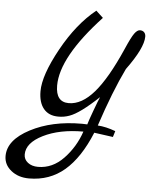

<svg xmlns="http://www.w3.org/2000/svg" viewBox="-122 -699 885 1074"><g transform="rotate(5 320.0 -162.0)"><path d="M-60.1 208Q-60.1 118.2 61 54.7Q182.1 -8.8 350.1 -8.8L379.9 -7.8Q385.7 -28.8 407.5 -87.9Q429.2 -147 438 -166Q334 -67.9 276.9 -47.9Q246.1 -36.6 213.9 -37.1Q160.6 -37.1 131.8 -72Q103 -106.9 103 -169.9Q103 -259.8 186 -410.4Q269 -561 375 -646L415 -608.9Q192.9 -370.1 192.9 -210Q192.9 -117.2 265.9 -117.2Q338.9 -117.2 408 -197Q477.1 -276.9 550.8 -444.8Q580.6 -513.7 596.7 -535.9Q612.8 -558.1 627.9 -558.1Q643.1 -558.1 651.6 -549.1Q660.2 -540 660.2 -524.9Q660.2 -460.9 567.9 -335Q503.9 -203.1 439 -6.8Q485.8 -3.9 539.1 16.1L528.8 49.8L422.9 35.2Q363.8 179.2 280.3 250.5Q196.8 321.8 81.1 321.8Q21 321.8 -19.5 289.3Q-60.1 256.8 -60.1 208ZM45.9 189.9Q45.9 217.8 68.4 235.4Q90.8 252.9 126 252.9Q207 252.9 269.5 187.5Q332 122.1 361.8 34.2Q228 34.2 137 79.6Q45.9 125 45.9 189.9Z"/></g></svg>

Font: Marck Script
Style: Regular
Weight: 400
Designer: Denis Masharov, Marck Fogel
Foundry: Denis Masharov
Version: Version 1.002